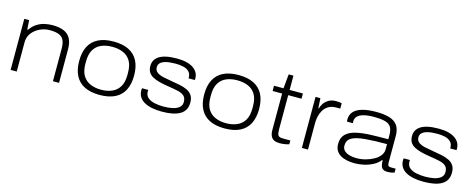

<svg xmlns="http://www.w3.org/2000/svg" viewBox="-34 -1286 4706 1911"><g transform="rotate(15 2319.0 -330.5)"><path d="M81 0V-526H131L137 -431H145Q175 -474 213 -497.5Q251 -521 292 -529.5Q333 -538 370 -538Q439 -538 485.5 -519Q532 -500 556 -457.5Q580 -415 580 -345V0H517V-332Q517 -384 505 -414Q493 -444 470.5 -458.5Q448 -473 418.5 -478Q389 -483 355 -483Q304 -483 255.5 -460.5Q207 -438 175.5 -397.5Q144 -357 144 -300V0Z M1000 12Q906 12 843 -19.5Q780 -51 748.5 -112.5Q717 -174 717 -263Q717 -353 748.5 -414Q780 -475 843 -506.5Q906 -538 1000 -538Q1094 -538 1157 -506.5Q1220 -475 1251.5 -414Q1283 -353 1283 -263Q1283 -174 1251.5 -112.5Q1220 -51 1157 -19.5Q1094 12 1000 12ZM1000 -42Q1063 -42 1112 -63Q1161 -84 1189 -130Q1217 -176 1217 -253V-273Q1217 -351 1189 -397Q1161 -443 1112 -463.5Q1063 -484 1000 -484Q938 -484 889 -463.5Q840 -443 812 -397Q784 -351 784 -273V-253Q784 -176 812 -130Q840 -84 889 -63Q938 -42 1000 -42Z M1642 12Q1584 12 1537.5 2.5Q1491 -7 1458 -26Q1425 -45 1407.5 -74Q1390 -103 1390 -142Q1390 -147 1390.5 -152.5Q1391 -158 1392 -162H1456Q1456 -160 1455.5 -155.5Q1455 -151 1455 -148Q1455 -104 1483.5 -81Q1512 -58 1555.5 -49.5Q1599 -41 1644 -41Q1695 -41 1736.5 -50Q1778 -59 1803.5 -80Q1829 -101 1829 -137Q1829 -179 1806 -199.5Q1783 -220 1740.5 -229.5Q1698 -239 1638 -248Q1585 -256 1543.5 -267Q1502 -278 1472.5 -294.5Q1443 -311 1428.5 -336.5Q1414 -362 1414 -399Q1414 -430 1427 -455Q1440 -480 1467.5 -498.5Q1495 -517 1540.5 -527.5Q1586 -538 1652 -538Q1711 -538 1753.5 -527Q1796 -516 1824 -496Q1852 -476 1865.5 -449.5Q1879 -423 1879 -393Q1879 -389 1879 -386Q1879 -383 1878 -377H1814V-382Q1814 -424 1790.5 -446.5Q1767 -469 1730.5 -477Q1694 -485 1653 -485Q1623 -485 1592 -482Q1561 -479 1535.5 -470Q1510 -461 1494.5 -445Q1479 -429 1479 -402Q1479 -369 1504 -350.5Q1529 -332 1569.5 -323Q1610 -314 1656 -307Q1703 -300 1745.5 -291Q1788 -282 1821 -266.5Q1854 -251 1873.5 -223Q1893 -195 1893 -148Q1893 -106 1876.5 -75.5Q1860 -45 1828 -26Q1796 -7 1749.5 2.5Q1703 12 1642 12Z M2288 12Q2194 12 2131 -19.5Q2068 -51 2036.5 -112.5Q2005 -174 2005 -263Q2005 -353 2036.5 -414Q2068 -475 2131 -506.5Q2194 -538 2288 -538Q2382 -538 2445 -506.5Q2508 -475 2539.5 -414Q2571 -353 2571 -263Q2571 -174 2539.5 -112.5Q2508 -51 2445 -19.5Q2382 12 2288 12ZM2288 -42Q2351 -42 2400 -63Q2449 -84 2477 -130Q2505 -176 2505 -253V-273Q2505 -351 2477 -397Q2449 -443 2400 -463.5Q2351 -484 2288 -484Q2226 -484 2177 -463.5Q2128 -443 2100 -397Q2072 -351 2072 -273V-253Q2072 -176 2100 -130Q2128 -84 2177 -63Q2226 -42 2288 -42Z M2855 12Q2821 12 2798 1Q2775 -10 2763.5 -34.5Q2752 -59 2752 -97V-472H2654V-526H2752L2766 -673H2815V-526H2952V-472H2815V-119Q2815 -79 2824.5 -60.5Q2834 -42 2877 -42H2952V-3Q2939 2 2921.5 5.5Q2904 9 2887 10.5Q2870 12 2855 12Z M3082 0V-526H3132L3138 -424H3144Q3148 -444 3164 -470.5Q3180 -497 3211.5 -517.5Q3243 -538 3291 -538Q3307 -538 3323 -536.5Q3339 -535 3350 -532V-477H3311Q3261 -477 3229 -457.5Q3197 -438 3178.5 -407Q3160 -376 3152.5 -341.5Q3145 -307 3145 -277V0Z M3628 12Q3585 12 3547 4Q3509 -4 3480.5 -21Q3452 -38 3436 -65.5Q3420 -93 3420 -133Q3420 -197 3456.5 -233Q3493 -269 3558.5 -284.5Q3624 -300 3709.5 -303Q3795 -306 3891 -306V-345Q3891 -400 3873.5 -430Q3856 -460 3813 -472Q3770 -484 3693 -484Q3628 -484 3587 -472Q3546 -460 3527 -439Q3508 -418 3508 -393V-369H3448Q3447 -374 3446.5 -379Q3446 -384 3446 -391Q3446 -439 3474.5 -471.5Q3503 -504 3561 -521Q3619 -538 3706 -538Q3789 -538 3843.5 -521Q3898 -504 3926 -464.5Q3954 -425 3954 -356V-82Q3954 -60 3961 -51Q3968 -42 3989 -42H4037V-2Q4019 5 4000 7.5Q3981 10 3967 10Q3933 10 3917 -3Q3901 -16 3896 -38.5Q3891 -61 3891 -89H3884Q3857 -55 3814.5 -32.5Q3772 -10 3723.5 1Q3675 12 3628 12ZM3633 -42Q3680 -42 3726 -54.5Q3772 -67 3809.5 -88Q3847 -109 3869 -138Q3891 -167 3891 -202V-256Q3758 -256 3667 -248Q3576 -240 3530.5 -214.5Q3485 -189 3485 -134Q3485 -99 3507 -79Q3529 -59 3563 -50.5Q3597 -42 3633 -42Z M4338 12Q4280 12 4233.5 2.5Q4187 -7 4154 -26Q4121 -45 4103.5 -74Q4086 -103 4086 -142Q4086 -147 4086.5 -152.5Q4087 -158 4088 -162H4152Q4152 -160 4151.5 -155.5Q4151 -151 4151 -148Q4151 -104 4179.5 -81Q4208 -58 4251.5 -49.5Q4295 -41 4340 -41Q4391 -41 4432.5 -50Q4474 -59 4499.5 -80Q4525 -101 4525 -137Q4525 -179 4502 -199.5Q4479 -220 4436.5 -229.5Q4394 -239 4334 -248Q4281 -256 4239.5 -267Q4198 -278 4168.5 -294.5Q4139 -311 4124.5 -336.5Q4110 -362 4110 -399Q4110 -430 4123 -455Q4136 -480 4163.5 -498.5Q4191 -517 4236.5 -527.5Q4282 -538 4348 -538Q4407 -538 4449.5 -527Q4492 -516 4520 -496Q4548 -476 4561.5 -449.5Q4575 -423 4575 -393Q4575 -389 4575 -386Q4575 -383 4574 -377H4510V-382Q4510 -424 4486.5 -446.5Q4463 -469 4426.5 -477Q4390 -485 4349 -485Q4319 -485 4288 -482Q4257 -479 4231.5 -470Q4206 -461 4190.5 -445Q4175 -429 4175 -402Q4175 -369 4200 -350.5Q4225 -332 4265.5 -323Q4306 -314 4352 -307Q4399 -300 4441.5 -291Q4484 -282 4517 -266.5Q4550 -251 4569.5 -223Q4589 -195 4589 -148Q4589 -106 4572.5 -75.5Q4556 -45 4524 -26Q4492 -7 4445.5 2.5Q4399 12 4338 12Z"/></g></svg>

Font: Archivo Expanded ExtraLight
Style: Regular
Weight: 250
Width: 7
Designer: Hector Gatti
Foundry: Omnibus-Type
Version: Version 2.001